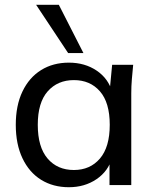

<svg xmlns="http://www.w3.org/2000/svg" viewBox="-20 -774 645 803"><path d="M268 9Q202 9 152 -22Q102 -53 74 -112Q46 -171 46 -252Q46 -333 74 -391.5Q102 -450 152 -481Q202 -512 268 -512Q335 -512 384.5 -478.5Q434 -445 450 -387H438L449 -503H537Q534 -473 531.5 -443Q529 -413 529 -384V0H438V-115H449Q433 -58 383.5 -24.5Q334 9 268 9ZM289 -63Q357 -63 398 -111Q439 -159 439 -252Q439 -345 398 -392Q357 -439 289 -439Q221 -439 179.5 -392Q138 -345 138 -252Q138 -159 179 -111Q220 -63 289 -63ZM265 -552 131 -754H226L329 -552Z"/></svg>

Font: Mulish Medium
Style: Regular
Weight: 500
Designer: Vernon Adams
Foundry: Vernon Adams
Version: Version 3.603; ttfautohint (v1.8.3)